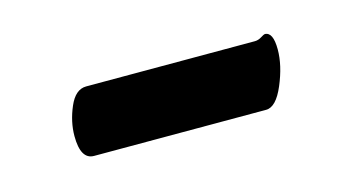

<svg xmlns="http://www.w3.org/2000/svg" viewBox="-30 -376 409 222"><g transform="rotate(-15 175.0 -265.5)"><path d="M76 -303H278Q282 -303 286 -305.5Q290 -308 291 -308Q301 -308 301 -287Q301 -268 291.5 -245.5Q282 -223 270 -223H64Q48 -223 48 -251Q48 -268 55.5 -285.5Q63 -303 76 -303Z"/></g></svg>

Font: Grand Hotel
Style: Regular
Weight: 400
Designer: Brian J. Bonislawsky & Jim Lyles for Astigmatic (AOETI)
Foundry: Astigmatic (AOETI)
Version: Version 001.000